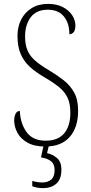

<svg xmlns="http://www.w3.org/2000/svg" viewBox="-20 -744 466 988"><path d="M213 10Q157 10 121.5 -10Q86 -30 69.5 -61Q53 -92 53 -125Q53 -143 60 -158Q67 -173 82 -173Q85 -108 117 -64Q149 -20 215 -20Q278 -20 310 -57.5Q342 -95 342 -164Q342 -210 328 -240.5Q314 -271 284 -295.5Q254 -320 206 -348Q163 -373 133 -400.5Q103 -428 86.5 -466Q70 -504 70 -560Q70 -606 89 -643.5Q108 -681 143.5 -702.5Q179 -724 227 -724Q272 -724 303.5 -707.5Q335 -691 351.5 -665.5Q368 -640 368 -613Q368 -590 359.5 -579Q351 -568 337 -568Q337 -625 308.5 -659.5Q280 -694 226 -694Q167 -694 138 -655Q109 -616 109 -557Q109 -513 122 -483.5Q135 -454 162 -431Q189 -408 231 -383Q273 -358 307 -331.5Q341 -305 361.5 -268Q382 -231 382 -175Q382 -88 338.5 -39Q295 10 213 10ZM201 224Q188 224 174 222Q160 220 146 214V187Q160 191 172.5 193Q185 195 197 195Q226 195 243.5 180Q261 165 261 131Q261 101 243 86Q225 71 191 66L207 -9H235L222 44Q251 50 273.5 69.5Q296 89 296 129Q296 177 270.5 200.5Q245 224 201 224Z"/></svg>

Font: Noto Serif Bengali Condensed ExtraLight
Style: Regular
Weight: 200
Width: 3
Designer: Juan Bruce, Universal Thirst, Indian Type Foundry and the Monotype Design Team.
Foundry: Monotype Imaging Inc.
Version: Version 2.003; ttfautohint (v1.8.4.7-5d5b)